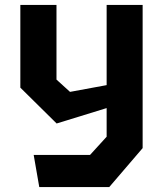

<svg xmlns="http://www.w3.org/2000/svg" viewBox="-20 -554 660 774"><path d="M115.8 70.6H342.9L409.9 -2.8V-153.7V-176.6V-534.2H555V43.1L420.5 200H138.3ZM62 -200.7V-534.2H207.7V-233.2L262.3 -183.6L490.9 -225.8V-143.2L208.3 -56.2Z"/></svg>

Font: Monaspace Krypton Var ExLight
Style: Regular
Weight: 200
Designer: Riley Cran and the Lettermatic Team
Version: Version 1.200 (Monaspace Krypton Var)